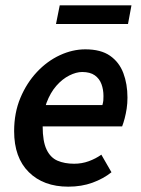

<svg xmlns="http://www.w3.org/2000/svg" viewBox="-20 -688 528 720"><path d="M236 12Q143 12 88 -42.5Q33 -97 33 -196Q33 -265 56.5 -321Q80 -377 118.5 -418Q157 -459 204.5 -481Q252 -503 300 -503Q358 -503 392.5 -479Q427 -455 442.5 -414Q458 -373 458 -322Q458 -300 455 -280.5Q452 -261 447.5 -244Q443 -227 438 -214H111L120 -294H364Q367 -305 367.5 -311.5Q368 -318 368 -328Q368 -352 360.5 -372.5Q353 -393 335.5 -405.5Q318 -418 288 -418Q266 -418 240 -405Q214 -392 191.5 -366.5Q169 -341 154.5 -302.5Q140 -264 140 -214Q140 -158 154.5 -127.5Q169 -97 195.5 -85.5Q222 -74 258 -74Q287 -74 313 -83.5Q339 -93 360 -108L398 -42Q368 -18 327 -3Q286 12 236 12ZM190 -598 204 -668H473L460 -598Z"/></svg>

Font: Source Sans 3 SemiBold
Style: Italic
Weight: 600
Italic angle: -11°
Designer: Paul D. Hunt
Foundry: Adobe
Version: Version 3.046;hotconv 1.0.118;makeotfexe 2.5.65603